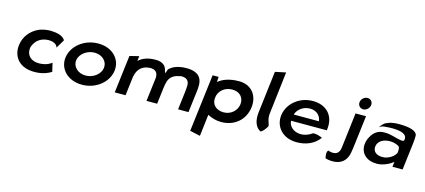

<svg xmlns="http://www.w3.org/2000/svg" viewBox="-68 -1358 4902 2213"><g transform="rotate(15 2383.0 -251.5)"><path d="M500 -324 561 -427C549 -456 499 -490 411 -493C395 -495 379 -495 364 -494C325 -492 287 -484 251 -470C160 -431 88 -349 75 -241C71 -206 73 -174 81 -144C105 -57 180 6 302 12C316 13 331 13 345 12C441 8 503 -27 525 -42L501 -145C497 -142 491 -138 486 -134C465 -120 430 -103 383 -99C263 -85 196 -149 207 -242C208 -253 212 -264 218 -274C239 -328 290 -372 361 -382C440 -393 493 -363 500 -324Z M757 -241C766 -318 850 -382 941 -382C1033 -382 1098 -318 1089 -241C1080 -164 998 -100 906 -100C815 -100 748 -164 757 -241ZM630 -241C613 -103 722 13 893 13C1063 13 1199 -103 1216 -241C1233 -379 1126 -495 956 -495C785 -495 647 -379 630 -241Z M1440 -418 1447 -476 1337 -449 1282 0H1411L1439 -229C1448 -280 1469 -316 1497 -340C1520 -359 1550 -373 1588 -376C1593 -377 1598 -378 1604 -378C1671 -378 1698 -345 1696 -284L1661 0H1788L1812 -195C1816 -224 1820 -251 1828 -277C1840 -308 1856 -330 1879 -345C1898 -358 1922 -368 1950 -372C1958 -376 1968 -378 1980 -378C2041 -378 2069 -348 2070 -296C2069 -274 2068 -249 2065 -222L2038 0H2162L2194 -260C2197 -281 2198 -300 2198 -319C2202 -439 2127 -495 1966 -482C1897 -474 1849 -455 1806 -415C1800 -399 1794 -382 1788 -364H1787C1784 -371 1780 -378 1778 -385C1767 -449 1725 -485 1641 -485C1548 -485 1487 -459 1440 -418Z M2850 -241C2867 -376 2791 -495 2634 -495C2517 -495 2438 -462 2390 -420C2388 -435 2392 -470 2393 -482H2321L2237 203L2360 230L2391 -29C2436 -5 2492 13 2554 13C2714 13 2831 -90 2850 -241ZM2415 -237C2416 -247 2418 -257 2420 -267C2440 -335 2503 -382 2586 -382C2676 -382 2727 -319 2717 -241C2708 -167 2642 -102 2552 -102C2465 -102 2405 -159 2415 -237Z M3019 0C3047 0 3097 -81 3095 -82C3093 -118 3063 -156 3071 -224L3131 -733L3004 -706L2944 -210C2931 -108 2958 -33 3019 0Z M3330 -210H3757C3758 -222 3760 -234 3760 -246C3770 -395 3673 -495 3516 -495C3353 -495 3221 -382 3204 -241C3187 -101 3290 13 3453 13C3568 13 3664 -29 3724 -112C3703 -121 3654 -142 3612 -136C3564 -101 3515 -87 3469 -89C3389 -93 3331 -146 3330 -210ZM3641 -287H3341C3359 -349 3424 -402 3506 -402C3583 -402 3636 -353 3641 -287Z M3827 106C3901 128 4064 139 4094 -36C4097 -54 4101 -72 4103 -91L4151 -484H4026L3975 -62C3962 45 3873 25 3834 11C3810 25 3820 97 3827 106ZM4037 -622C4032 -584 4060 -552 4098 -552C4135 -552 4170 -584 4175 -622C4180 -661 4152 -692 4115 -692C4077 -692 4042 -661 4037 -622Z M4398 -467C4368 -457 4343 -425 4325 -398C4343 -412 4358 -420 4387 -423C4427 -427 4677 -453 4649 -332C4640 -294 4520 -351 4436 -357C4406 -359 4384 -359 4358 -353C4298 -337 4263 -293 4239 -243C4224 -211 4217 -176 4218 -139C4226 -48 4295 13 4412 13C4499 13 4578 -39 4603 -60L4596 0H4717L4756 -320C4760 -353 4762 -383 4762 -413C4759 -477 4652 -495 4542 -495C4476 -495 4432 -484 4398 -467ZM4455 -78C4381 -78 4337 -115 4344 -176C4352 -243 4419 -277 4494 -277C4549 -277 4599 -255 4609 -239C4614 -221 4616 -200 4613 -179C4609 -144 4539 -78 4455 -78Z"/></g></svg>

Font: Bluebird
Style: ExtObl
Weight: 400
Designer: Jasper
Foundry: Cannot Into Space Fonts
Version: Version 0.98